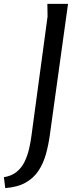

<svg xmlns="http://www.w3.org/2000/svg" viewBox="-110 -745 383 985"><path d="M133 -725H239L146 -55Q139 -2 125.5 46Q112 94 87.5 131Q63 168 22 191.5Q-19 215 -83 220L-90 164Q-51 158 -25 137Q1 116 16 85Q31 54 39 19.5Q47 -15 51 -46L134 -660Z"/></svg>

Font: Rosario Medium
Style: Italic
Weight: 500
Italic angle: -8.05°
Version: Version 1.201